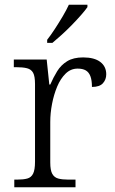

<svg xmlns="http://www.w3.org/2000/svg" viewBox="-20 -786 481 806"><path d="M40 0V-32H52Q78 -32 94.5 -36.5Q111 -41 119 -57Q127 -73 127 -107V-433Q127 -466 119 -480.5Q111 -495 93.5 -499.5Q76 -504 47 -504H38V-536H176L187 -431H191Q204 -461 220 -487Q236 -513 262 -529Q288 -545 329 -545Q376 -545 401 -526Q426 -507 426 -474Q426 -452 412 -436.5Q398 -421 366 -421Q366 -449 359.5 -466Q353 -483 340 -490.5Q327 -498 306 -498Q277 -498 255.5 -477Q234 -456 220 -422.5Q206 -389 198.5 -350Q191 -311 191 -274V-104Q191 -71 199.5 -56Q208 -41 224.5 -36.5Q241 -32 266 -32H297V0ZM178 -619Q193 -638 210 -664Q227 -690 243 -717Q259 -744 269 -766H347V-756Q338 -743 320.5 -723Q303 -703 281.5 -681Q260 -659 238.5 -639.5Q217 -620 200 -606H178Z"/></svg>

Font: Noto Serif Thai Light
Style: Regular
Weight: 300
Version: Version 2.001